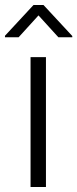

<svg xmlns="http://www.w3.org/2000/svg" viewBox="-50 -753 311 773"><path d="M185 -603 105 -691 25 -603H-30V-609L85 -733H125L241 -608V-603ZM73 -523H135V0H73Z"/></svg>

Font: Freesentation 3 Light
Style: Regular
Weight: 300
Designer: glyphs from Roboto by Christian Robertson / Hangul glyphs from Noto Sans CJK(Source Han Sans) by Jang Soo-young and Kang
Foundry: PT&
Version: Version 2.001